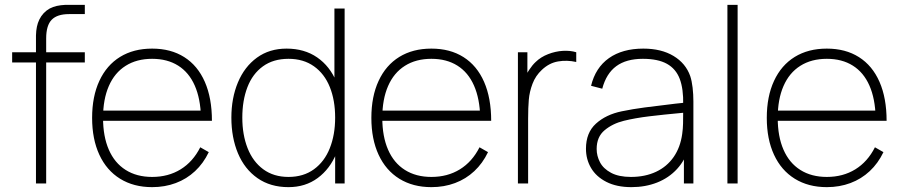

<svg xmlns="http://www.w3.org/2000/svg" viewBox="-20 -755 3708 790"><path d="M128 -601V-609Q128.5 -629 131.8 -644.8Q135 -660.5 141.8 -674.5Q148.5 -688.5 160 -701Q171 -712.5 184.2 -719.8Q197.5 -727 213.2 -730.5Q229 -734 248.5 -735H259H329V-697H264Q215.5 -697 192.8 -673.8Q170 -650.5 170 -597V0H128ZM30 -498V-540H329V-498Z M606 15Q530 15 474.2 -19.5Q418.5 -54 388.8 -118.2Q359 -182.5 359 -270Q359 -358 388.8 -422.2Q418.5 -486.5 474 -520.8Q529.5 -555 606 -555Q683 -555 738.2 -520Q793.5 -485 822.8 -418.2Q852 -351.5 852 -258H807V-272Q805 -349.5 781.2 -403.2Q757.5 -457 713 -485Q668.5 -513 606 -513Q542.5 -513 497 -484.2Q451.5 -455.5 427.8 -401Q404 -346.5 404 -270Q404 -193.5 427.8 -139Q451.5 -84.5 497 -55.8Q542.5 -27 606 -27Q672.5 -27 723.2 -58.2Q774 -89.5 804 -149L839 -129Q817 -83 782.5 -50.8Q748 -18.5 703.2 -1.8Q658.5 15 606 15ZM386 -258V-300H826V-258Z M1167 15Q1092.5 15 1039.5 -22Q986.5 -59 959.2 -124Q932 -189 932 -271Q932 -351.5 959 -416Q986 -480.5 1037.2 -517.8Q1088.5 -555 1159 -555Q1232.5 -555 1285 -518.8Q1337.5 -482.5 1364.2 -418.2Q1391 -354 1391 -271Q1391 -189.5 1364.5 -124.8Q1338 -60 1287.2 -22.5Q1236.5 15 1167 15ZM1167 -27Q1228.5 -27 1271.8 -58.5Q1315 -90 1337 -145.2Q1359 -200.5 1359 -271Q1359 -342.5 1337 -397Q1315 -451.5 1271.8 -482.2Q1228.5 -513 1167 -513Q1104.5 -513 1061.8 -482Q1019 -451 998 -396.2Q977 -341.5 977 -271Q977 -200.5 998.8 -145.2Q1020.5 -90 1063.2 -58.5Q1106 -27 1167 -27ZM1359 0V-425H1356V-720H1398V0Z M1755 15Q1679 15 1623.2 -19.5Q1567.5 -54 1537.8 -118.2Q1508 -182.5 1508 -270Q1508 -358 1537.8 -422.2Q1567.5 -486.5 1623 -520.8Q1678.5 -555 1755 -555Q1832 -555 1887.2 -520Q1942.5 -485 1971.8 -418.2Q2001 -351.5 2001 -258H1956V-272Q1954 -349.5 1930.2 -403.2Q1906.5 -457 1862 -485Q1817.5 -513 1755 -513Q1691.5 -513 1646 -484.2Q1600.5 -455.5 1576.8 -401Q1553 -346.5 1553 -270Q1553 -193.5 1576.8 -139Q1600.5 -84.5 1646 -55.8Q1691.5 -27 1755 -27Q1821.5 -27 1872.2 -58.2Q1923 -89.5 1953 -149L1988 -129Q1966 -83 1931.5 -50.8Q1897 -18.5 1852.2 -1.8Q1807.5 15 1755 15ZM1535 -258V-300H1975V-258Z M2111 0V-540H2150V-411L2137 -428Q2145 -449 2157.8 -468.2Q2170.5 -487.5 2184 -500Q2205 -520.5 2235.2 -532.2Q2265.5 -544 2296.2 -545.8Q2327 -547.5 2351 -540V-500Q2312.5 -508.5 2276.2 -502.2Q2240 -496 2210 -468Q2183.5 -443.5 2171 -410.2Q2158.5 -377 2155.8 -344.5Q2153 -312 2153 -266V0Z M2578 15Q2517.5 15 2475.2 -6.5Q2433 -28 2412 -63.8Q2391 -99.5 2391 -143Q2391 -209 2432 -246.2Q2473 -283.5 2538 -297Q2584 -306.5 2632.2 -312.8Q2680.5 -319 2759.5 -328.5Q2773.5 -330 2785.2 -331.2Q2797 -332.5 2806 -334L2791 -324Q2792.5 -389 2776.8 -430.5Q2761 -472 2724 -492.5Q2687 -513 2625 -513Q2557 -513 2515.8 -482.8Q2474.5 -452.5 2458 -390L2412 -402Q2430 -476.5 2485.5 -515.8Q2541 -555 2627 -555Q2701 -555 2751.2 -524.8Q2801.5 -494.5 2820 -442Q2826.5 -422.5 2829.8 -394.5Q2833 -366.5 2833 -338V0H2794V-148L2814 -147Q2799.5 -96.5 2765.8 -59.8Q2732 -23 2683.8 -4Q2635.5 15 2578 15ZM2576 -27Q2634 -27 2679 -48Q2724 -69 2751.8 -109Q2779.5 -149 2787 -204Q2790 -225 2790.5 -247Q2791 -269 2791 -301.5V-310L2813 -293L2786 -290.5Q2710 -283.5 2652 -276.5Q2594 -269.5 2547 -258Q2500.5 -246.5 2467.8 -219.2Q2435 -192 2435 -142Q2435 -113.5 2448.8 -87.2Q2462.5 -61 2494.2 -44Q2526 -27 2576 -27Z M2973 0V-735H3015V0Z M3382 15Q3306 15 3250.2 -19.5Q3194.5 -54 3164.8 -118.2Q3135 -182.5 3135 -270Q3135 -358 3164.8 -422.2Q3194.5 -486.5 3250 -520.8Q3305.5 -555 3382 -555Q3459 -555 3514.2 -520Q3569.5 -485 3598.8 -418.2Q3628 -351.5 3628 -258H3583V-272Q3581 -349.5 3557.2 -403.2Q3533.5 -457 3489 -485Q3444.5 -513 3382 -513Q3318.5 -513 3273 -484.2Q3227.5 -455.5 3203.8 -401Q3180 -346.5 3180 -270Q3180 -193.5 3203.8 -139Q3227.5 -84.5 3273 -55.8Q3318.5 -27 3382 -27Q3448.5 -27 3499.2 -58.2Q3550 -89.5 3580 -149L3615 -129Q3593 -83 3558.5 -50.8Q3524 -18.5 3479.2 -1.8Q3434.5 15 3382 15ZM3162 -258V-300H3602V-258Z"/></svg>

Font: Hauora
Style: Regular
Weight: 400
Designer: Wayne Shih
Foundry: WCYS
Version: Version 1.001